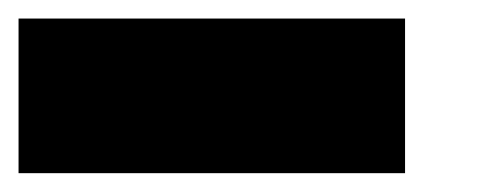

<svg xmlns="http://www.w3.org/2000/svg" viewBox="-20 -520 540 207"><path d="M0 -333.3V-500H416.7V-333.3Z"/></svg>

Font: Galmuri11 Bold
Style: Regular
Weight: 700
Designer: Lee Minseo (quiple)
Version: Version 2.397;hotconv 1.1.1;makeotfexe 2.6.0 DEVELOPMENT